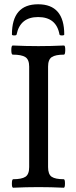

<svg xmlns="http://www.w3.org/2000/svg" viewBox="-20 -880 357 903"><path d="M36.1 -717.8Q36.1 -859.9 159.2 -859.9Q282.2 -859.9 282.2 -717.8Q282.2 -713.4 271.5 -713.4Q260.7 -713.4 259.8 -717.8Q245.1 -799.8 159.2 -799.8Q74.7 -799.8 58.1 -717.8Q57.6 -713.4 46.9 -713.4Q36.1 -713.4 36.1 -717.8ZM42 2.9Q35.6 2.9 35.9 -17.1Q36.1 -37.1 42 -37.1Q82 -37.1 99.6 -48.6Q117.2 -60.1 117.2 -94.2V-566.9Q117.2 -600.1 99.1 -611.6Q81.1 -623 40 -623Q33.2 -623 33.2 -644.5Q33.2 -666 40 -666Q100.1 -663.1 161.1 -663.1Q220.7 -663.1 280.8 -666Q287.1 -666 286.9 -644.5Q286.6 -623 280.8 -623Q241.2 -623 223.6 -611.6Q206.1 -600.1 206.1 -566.9V-94.2Q206.1 -60.1 223.1 -48.6Q240.2 -37.1 279.8 -37.1Q285.6 -37.1 285.6 -17.1Q285.6 2.9 279.8 2.9Q219.7 0 161.1 0Q102.1 0 42 2.9Z"/></svg>

Font: Junicode SmCond Medium
Style: Regular
Weight: 500
Width: 4
Designer: Peter S. Baker
Version: Version 2.206